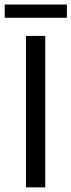

<svg xmlns="http://www.w3.org/2000/svg" viewBox="-23 -812 309 832"><path d="M89.6 0V-656.3H173.1V0ZM-2.5 -735V-792.4H266.9V-735Z"/></svg>

Font: Source Sans 3 VF
Style: Regular
Weight: 200
Designer: Paul D. Hunt
Foundry: Adobe
Version: Version 3.046;hotconv 1.0.118;makeotfexe 2.5.65603